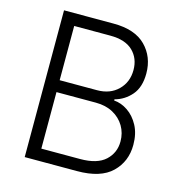

<svg xmlns="http://www.w3.org/2000/svg" viewBox="-108 -823 862 919"><g transform="rotate(15 323.5 -363.5)"><path d="M96.6 0V-727.3H342Q448.5 -727.3 502 -673.1Q555.4 -619 555.4 -536.9Q555.4 -468.8 522 -430Q488.6 -391.3 440 -378.2V-372.5Q475.5 -370 508.3 -347.8Q541.2 -325.6 562.5 -285.9Q583.8 -246.1 583.8 -190.7Q583.8 -108.3 528.2 -54.2Q472.7 0 355.5 0ZM163 -59.7H355.5Q439.6 -59.7 479.9 -96.9Q520.2 -134.2 520.2 -190.7Q520.2 -232.2 500.2 -266.2Q480.1 -300.1 443.7 -320Q407.3 -339.8 358.3 -339.8H163ZM163 -398.8H348Q412.6 -398.8 452.2 -437.9Q491.8 -476.9 491.8 -536.9Q491.8 -594.8 454.2 -631.2Q416.5 -667.6 342 -667.6H163Z"/></g></svg>

Font: Inter UI Light
Style: Regular
Weight: 300
Designer: Rasmus Andersson
Foundry: rsms
Version: 3.2;8d6f07862